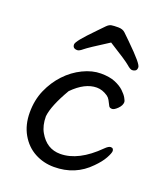

<svg xmlns="http://www.w3.org/2000/svg" viewBox="-137 -819 803 931"><g transform="rotate(20 265.0 -353.5)"><path d="M163 -553Q139 -553 139 -574Q139 -583 158 -606.5Q177 -630 222 -676Q242 -697 254 -709Q266 -721 277.5 -723Q289 -725 312.5 -725Q336 -725 349 -712Q362 -699 382 -680Q430 -633 450 -609Q470 -585 470 -576Q470 -563 463 -558Q456 -553 446 -553Q436 -553 418 -569Q400 -585 305 -644Q207 -582 190 -567.5Q173 -553 163 -553ZM449 -150Q466 -167 477 -167Q485 -167 488.5 -162.5Q492 -158 492 -152Q492 -141 477.5 -114.5Q463 -88 433 -58Q360 18 250 18Q196 18 150.5 -6.5Q105 -31 77.5 -79Q50 -127 50 -191Q50 -255 73 -307.5Q96 -360 133.5 -400Q171 -440 218.5 -463Q266 -486 310.5 -486Q355 -486 384 -474Q413 -462 430.5 -445.5Q448 -429 456 -414.5Q464 -400 464 -395Q464 -377 447 -360Q430 -343 419 -343Q406 -343 402 -351Q395 -365 388 -378Q382 -389 372 -396Q344 -415 315 -415Q254 -415 192 -352Q136 -256 130 -200Q130 -152 149 -119Q187 -52 257 -52Q351 -52 449 -150Z"/></g></svg>

Font: Moon Stars Kai
Style: Bold
Weight: 700
Designer: GuiWonder
Version: Version 1.101